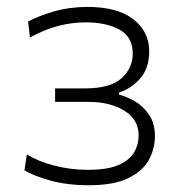

<svg xmlns="http://www.w3.org/2000/svg" viewBox="-20 -525 521 554"><path d="M236 9.5Q172.5 9.5 123.8 -4.5Q75 -18.5 50.5 -33.5L57.5 -79.5Q90.5 -59 137.2 -47Q184 -35 234 -35Q290 -35 321.8 -48.8Q353.5 -62.5 366.8 -85Q380 -107.5 380 -134Q380 -180.5 338.5 -205.8Q297 -231 236 -231H139V-270H226.5Q298 -270 330.5 -299Q363 -328 363 -371Q363 -418.5 324.8 -439.5Q286.5 -460.5 227.5 -460.5Q188.5 -460.5 149.2 -450.5Q110 -440.5 66.5 -417L61 -463Q91 -479 135.8 -492Q180.5 -505 232.5 -505Q319.5 -505 365 -469.2Q410.5 -433.5 410.5 -377.5Q410.5 -327 383.5 -297.5Q356.5 -268 323 -258V-252Q344.5 -247 368.8 -233Q393 -219 410 -194.2Q427 -169.5 427 -131.5Q427 -96.5 409.8 -64.2Q392.5 -32 350.8 -11.2Q309 9.5 236 9.5Z"/></svg>

Font: Heraclito ExtraLight
Style: Regular
Weight: 200
Designer: Kostas Bartsokas (font) & Cristiano Sobral (main changes)
Foundry: Kostas Bartsokas (font) & Cristiano Sobral (main changes)
Version: Version 1.00;July 8, 2020;FontCreator 13.0.0.2655 64-bit